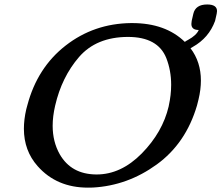

<svg xmlns="http://www.w3.org/2000/svg" viewBox="-20 -820 1000 867"><path d="M571.8 -715.8H576.7Q727.1 -715.8 814.5 -630.9Q821.8 -636.2 829.6 -640.1Q867.2 -660.6 877.4 -684.6Q844.2 -684.6 844.2 -711.9Q844.2 -718.3 845.7 -726.1L853 -757.8Q862.8 -799.8 915.5 -799.8Q960 -799.8 960 -770Q960 -764.6 958.5 -757.8L951.2 -725.6Q923.3 -648.9 850.1 -607.9Q844.7 -604.5 840.3 -602.1Q887.2 -540.5 887.2 -456.1Q887.2 -416 876.5 -371.1Q873.5 -357.4 869.6 -343.8Q819.3 -172.4 687.5 -77.1Q556.2 18.1 399.9 26.9Q388.7 27.3 377 27.3Q235.8 27.3 149.9 -69.8Q87.9 -139.6 87.9 -238.8Q87.9 -280.3 98.6 -326.7Q100.6 -335.4 103.5 -344.7Q148.4 -514.6 276.4 -614.3Q404.3 -713.9 571.8 -715.8ZM557.6 -653.3Q415 -652.8 336.9 -562.5Q258.8 -472.2 229 -342.8Q217.8 -294.4 217.8 -252Q217.8 -179.7 250 -123Q301.8 -33.2 414.1 -32.2H416.5Q526.4 -32.2 620.1 -127Q714.4 -223.1 741.7 -339.8L742.2 -342.8Q752.9 -391.6 752.9 -437Q752.9 -501.5 731 -557.6Q692.9 -653.3 557.6 -653.3Z"/></svg>

Font: Caudex
Style: Bold
Weight: 700
Italic angle: -13°
Version: Version 1.04